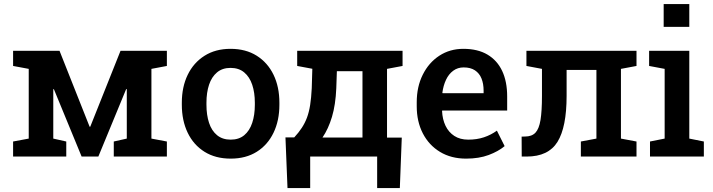

<svg xmlns="http://www.w3.org/2000/svg" viewBox="-20 -782 3562 959"><path d="M45.4 0V-75.2L123.5 -89.8V-438L45.4 -452.6V-528.3H123.5H277.3L427.7 -148.9H430.7L582 -528.3H736.3H813.5V-452.6L736.3 -438V-89.8L813.5 -75.2V0H548.3V-75.2L613.3 -89.8V-336.4L610.4 -337.4L471.2 0H387.7L249 -336.9L246.1 -336.4V-89.8L311 -75.2V0Z M1132.3 10.3Q1056.2 10.3 1001.5 -23.9Q946.8 -58.1 917.5 -118.9Q888.2 -179.7 888.2 -258.8V-269Q888.2 -347.7 917.5 -408.2Q946.8 -468.8 1001.5 -503.4Q1056.2 -538.1 1131.3 -538.1Q1207.5 -538.1 1262.2 -503.7Q1316.9 -469.2 1346.2 -408.7Q1375.5 -348.1 1375.5 -269V-258.8Q1375.5 -179.7 1346.2 -118.9Q1316.9 -58.1 1262.5 -23.9Q1208 10.3 1132.3 10.3ZM1132.3 -84.5Q1173.3 -84.5 1200 -106.7Q1226.6 -128.9 1239.7 -168.2Q1252.9 -207.5 1252.9 -258.8V-269Q1252.9 -319.8 1239.7 -358.9Q1226.6 -397.9 1199.7 -420.4Q1172.9 -442.9 1131.3 -442.9Q1090.8 -442.9 1064 -420.4Q1037.1 -397.9 1024.2 -358.9Q1011.2 -319.8 1011.2 -269V-258.8Q1011.2 -207.5 1024.2 -168.2Q1037.1 -128.9 1064.2 -106.7Q1091.3 -84.5 1132.3 -84.5Z M1416 157.2 1405.8 -95.7H1449.7Q1472.2 -120.1 1487.5 -143.6Q1502.9 -167 1513.2 -194.3Q1523.4 -221.7 1529.1 -257.3Q1534.7 -293 1537.1 -341.3L1540 -438.5L1464.4 -452.6V-528.3H1913.1H1990.7V-452.6L1913.1 -438V-94.7H1986.8L1977.1 157.2H1863.8V0H1529.3V157.2ZM1590.8 -95.2H1790.5V-426.3H1662.6L1659.7 -341.3Q1656.2 -258.8 1638.2 -198.5Q1620.1 -138.2 1590.8 -95.2Z M2308.1 10.3Q2233.4 10.3 2178 -23.2Q2122.6 -56.6 2092 -115.7Q2061.5 -174.8 2061.5 -251V-271.5Q2061.5 -348.6 2091.6 -408.9Q2121.6 -469.2 2174.3 -503.7Q2227.1 -538.1 2294.4 -538.1Q2366.2 -538.1 2414.8 -509.3Q2463.4 -480.5 2488.3 -427.5Q2513.2 -374.5 2513.2 -300.3V-230H2189L2188 -227.5Q2189.9 -186 2205.3 -153.8Q2220.7 -121.6 2249.3 -103Q2277.8 -84.5 2318.8 -84.5Q2361.8 -84.5 2397 -96.2Q2432.1 -107.9 2461.9 -129.4L2500.5 -52.2Q2469.2 -25.9 2420.9 -7.8Q2372.6 10.3 2308.1 10.3ZM2190.9 -316.4H2395.5V-329.1Q2395.5 -363.8 2385 -389.9Q2374.5 -416 2352.3 -430.7Q2330.1 -445.3 2295.9 -445.3Q2266.1 -445.3 2243.7 -428.7Q2221.2 -412.1 2207.8 -383.5Q2194.3 -355 2189.5 -318.8Z M2585.9 0 2585.4 -99.6 2602.5 -100.1Q2636.2 -100.1 2654.3 -119.1Q2672.4 -138.2 2679.7 -182.6Q2687 -227.1 2687 -303.2V-438L2609.4 -452.6V-528.3H3081.5H3159.2V-452.6L3081.5 -438V-89.8L3159.2 -75.2V0H2881.3V-75.2L2959 -89.8V-432.6H2810.1V-303.2Q2810.1 -147 2764.6 -73.5Q2719.2 0 2610.4 0Z M3226.6 0V-75.2L3299.8 -89.8V-438L3222.2 -452.6V-528.3H3422.9V-89.8L3495.6 -75.2V0ZM3294.9 -647.9V-761.7H3422.9V-647.9Z"/></svg>

Font: Roboto Slab LO Medium
Style: Regular
Weight: 500
Designer: Google
Version: Version 2.000